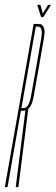

<svg xmlns="http://www.w3.org/2000/svg" viewBox="-54 -774 231 794"><path d="M-34 0 85 -675H105Q114.5 -675 120 -670.5Q135 -659 128 -618.5Q118 -562 106.5 -495Q94.5 -428 84.5 -372Q78.5 -337.5 63 -324L22 0H11L51 -317Q46.5 -316 41.5 -316H32.5L-23 0ZM34.5 -327H43.5Q65.5 -327 74.5 -377.5Q83.5 -428 95.5 -495Q107 -562 116 -613Q123.5 -654 110.5 -662Q107 -664 103 -664H94ZM116 -703 100 -754H113L123 -718L145 -754H157L125 -703Z"/></svg>

Font: Anybody UltraCondensed Thin
Style: Italic
Weight: 100
Width: 1
Italic angle: -10°
Designer: Tyler Finck
Foundry: Etcetera Type Company
Version: Version 1.010; ttfautohint (v1.8.3) -l 8 -r 50 -G 200 -x 14 